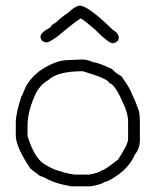

<svg xmlns="http://www.w3.org/2000/svg" viewBox="-20 -663 540 671"><path d="M267.6 -455.1Q283.7 -455.1 306.6 -445.3Q320.8 -445.3 371.1 -421.9Q387.2 -404.8 404.3 -396.5Q433.6 -356.4 441.4 -334Q453.1 -310.5 464.8 -277.3Q468.8 -261.7 468.8 -244.1V-173.8Q468.8 -143.6 451.2 -123Q437 -86.4 396.5 -54.7Q357.9 -27.3 345.7 -27.3Q335.9 -18.6 296.9 -11.7H230.5Q169.9 -21.5 134.8 -43Q113.8 -48.8 107.4 -58.6Q104.5 -58.6 85.9 -74.2Q35.2 -149.9 35.2 -189.5V-234.4Q35.2 -266.1 54.7 -326.2Q56.6 -326.2 66.4 -351.6Q80.1 -384.3 117.2 -414.1Q173.3 -453.1 218.8 -453.1Q256.3 -455.1 267.6 -455.1ZM76.2 -222.7V-187.5Q100.6 -109.9 134.8 -89.8Q161.1 -73.2 177.7 -68.4L203.1 -60.5Q215.8 -56.6 242.2 -52.7H291Q322.8 -58.1 337.9 -68.4Q345.7 -68.4 392.6 -105.5Q427.7 -158.2 427.7 -177.7V-234.4Q427.7 -268.1 410.2 -302.7Q381.8 -369.1 361.3 -373Q361.3 -386.7 269.5 -414.1Q180.2 -414.1 148.4 -382.8Q115.7 -364.3 99.6 -324.2Q76.2 -269.5 76.2 -222.7ZM258.8 -643.1Q286.1 -644.5 374.5 -558.6Q394.5 -546.9 395 -532.2Q396 -516.6 374.5 -511.7Q360.4 -511.2 312 -559.6Q267.1 -598.6 261.2 -598.6Q232.4 -579.1 178.2 -533.7Q151.4 -515.1 144 -514.6Q122.1 -516.6 121.6 -535.2Q120.6 -548.3 156.7 -567.9Q156.7 -574.2 175.8 -584.5Q192.4 -601.6 217.3 -617.7Q243.2 -642.6 258.8 -643.1Z"/></svg>

Font: CEF Fonts CJK Mono
Style: Regular
Weight: 400
Designer: PartyBoss (派对大魔王)
Version: Release 2.25